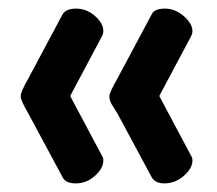

<svg xmlns="http://www.w3.org/2000/svg" viewBox="-20 -500 505 446"><path d="M143 -277 217 -138Q220 -134 220 -127Q220 -109 200.5 -91.5Q181 -74 156 -74Q132 -74 125 -89L46 -236Q28 -267 28 -276Q28 -287 46 -318L125 -466Q133 -480 157 -480Q181 -480 200.5 -463Q220 -446 220 -428Q220 -422 217 -416ZM350 -277 424 -138Q427 -134 427 -127Q427 -109 407 -91.5Q387 -74 362 -74Q340 -74 332 -89L253 -236Q250 -241 245.5 -248Q241 -255 239 -258.5Q237 -262 235.5 -266.5Q234 -271 234 -276Q234 -285 253 -318L332 -466Q338 -480 363 -480Q387 -480 407 -462.5Q427 -445 427 -428Q427 -422 424 -416Z"/></svg>

Font: Dosis
Style: SemiBold
Weight: 600
Designer: Edgar Tolentino, Pablo Impallari, Igino Marini
Foundry: Edgar Tolentino, Pablo Impallari, Igino Marini
Version: Version 1.007